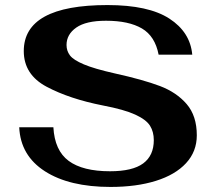

<svg xmlns="http://www.w3.org/2000/svg" viewBox="-20 -729 854 759"><path d="M56 -226H191Q196 -134 251.5 -93Q307 -52 415 -52Q504 -52 546 -83Q588 -114 588 -175Q588 -208 573 -232Q558 -256 514.5 -276Q471 -296 387 -312Q255 -338 164.5 -386Q74 -434 74 -527Q74 -709 405 -709Q567 -709 649.5 -655.5Q732 -602 740 -513H607Q593 -586 541 -616.5Q489 -647 399 -647Q320 -647 281.5 -620Q243 -593 243 -551Q243 -528 256.5 -510Q270 -492 311.5 -474.5Q353 -457 433 -439Q546 -414 612 -389Q678 -364 718 -317.5Q758 -271 758 -194Q758 -130 715.5 -84Q673 -38 596 -14Q519 10 417 10Q254 10 157.5 -52Q61 -114 56 -226Z"/></svg>

Font: Fahkwang
Style: Bold
Weight: 700
Designer: Suppakit Chalermlarp | Katatrad Co.,Ltd.
Foundry: Cadson Demak Co.,Ltd.
Version: Version 1.000; ttfautohint (v1.6)